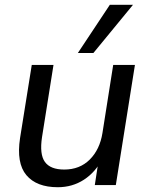

<svg xmlns="http://www.w3.org/2000/svg" viewBox="-20 -775 622 804"><path d="M222 9Q133 9 90.5 -41.5Q48 -92 64 -197L113 -503H204L156 -201Q145 -129 168 -97Q191 -65 249 -65Q314 -65 356 -107Q398 -149 409 -218L454 -503H545L465 0H377L394 -111H409Q380 -54 331.5 -22.5Q283 9 222 9ZM306 -553 440 -755H537L371 -553Z"/></svg>

Font: Mulish ExtraLight Medium
Style: Italic
Weight: 500
Italic angle: -9°
Version: Version 3.603